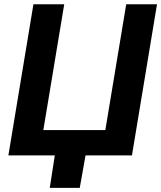

<svg xmlns="http://www.w3.org/2000/svg" viewBox="-20 -748 776 924"><path d="M615 0H20.3L140.9 -727.5H289.1L188.5 -121.9H486.9L587.4 -727.5H735.6ZM219.5 156.2 248.6 -31.2H397.2L363.8 156.2Z"/></svg>

Font: Inter Variable
Style: Italic
Weight: 400
Italic angle: -9.39999°
Designer: Rasmus Andersson
Foundry: rsms
Version: Version 4.001;git-9221beed3